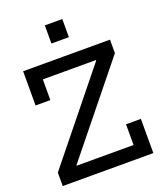

<svg xmlns="http://www.w3.org/2000/svg" viewBox="-172 -1081 998 1189"><g transform="rotate(-20 326.5 -486.5)"><path d="M32.5 -89 492.5 -659V-687L617.5 -663L157 -93V-62.5ZM617.5 -752V-663H142.5V-526.5H45V-752ZM531.5 -225.5H629.5V0H32.5V-89H531.5ZM268.5 -973H383.5V-853.5H268.5Z"/></g></svg>

Font: Hepta Slab ExtraLight Medium
Style: Regular
Weight: 500
Version: Version 1.100